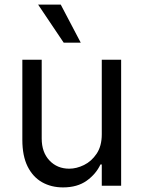

<svg xmlns="http://www.w3.org/2000/svg" viewBox="-20 -804 621 831"><path d="M420.5 -223V-545.5H504.3V0H420.5V-92.3H414.8Q395.6 -50.8 355.1 -21.8Q314.6 7.1 252.8 7.1Q201.7 7.1 161.9 -15.4Q122.2 -38 99.4 -83.6Q76.7 -129.3 76.7 -198.9V-545.5H160.5V-204.5Q160.5 -144.9 194.1 -109.4Q227.6 -73.9 279.8 -73.9Q311.1 -73.9 343.6 -89.8Q376.1 -105.8 398.3 -138.8Q420.5 -171.9 420.5 -223ZM255.7 -619.3 144.9 -784.1H242.9L329.5 -619.3Z"/></svg>

Font: InterMG
Style: Regular
Weight: 400
Designer: Rasmus Andersson
Foundry: rsms
Version: Version 3.019;December 26, 2023;FontCreator 15.0.0.2955 64-b